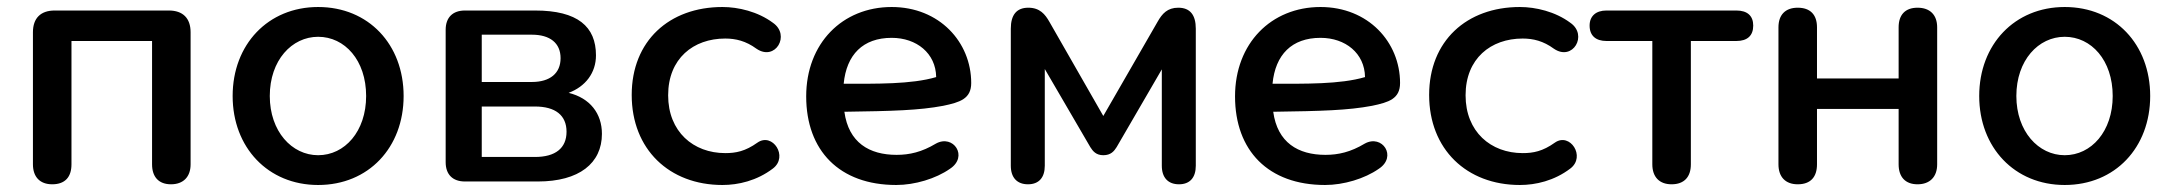

<svg xmlns="http://www.w3.org/2000/svg" viewBox="-20 -518 6203 548"><path d="M129 8C166 8 184 -13 184 -49V-401H414V-49C414 -13 433 8 468 8C503 8 524 -13 524 -49V-426C524 -466 502 -488 462 -488H136C96 -488 74 -466 74 -426V-49C74 -13 94 8 129 8Z M888 10C1032 10 1132 -97 1132 -244C1132 -391 1032 -498 888 -498C745 -498 644 -391 644 -244C644 -97 745 10 888 10ZM888 -75C813 -75 750 -143 750 -244C750 -346 813 -413 888 -413C964 -413 1025 -346 1025 -244C1025 -143 964 -75 888 -75Z M1307 0H1515C1633 0 1698 -52 1698 -136C1698 -194 1664 -238 1603 -253C1651 -271 1681 -310 1681 -360C1681 -442 1629 -488 1507 -488H1307C1272 -488 1252 -468 1252 -433V-55C1252 -20 1272 0 1307 0ZM1507 -70H1355V-214H1507C1565 -214 1597 -189 1597 -142C1597 -95 1565 -70 1507 -70ZM1498 -284H1355V-419H1498C1550 -419 1580 -395 1580 -352C1580 -309 1550 -284 1498 -284Z M2042 10C2087 10 2140 -2 2186 -37C2231 -71 2185 -141 2142 -111C2107 -86 2080 -81 2050 -81C1959 -81 1887 -142 1887 -246C1887 -351 1959 -408 2050 -408C2080 -408 2109 -401 2139 -379C2193 -342 2237 -418 2186 -453C2143 -485 2087 -498 2042 -498C1890 -498 1783 -401 1783 -247C1783 -92 1890 10 2042 10Z M2538 10C2591 10 2651 -8 2691 -36C2745 -71 2701 -136 2651 -108C2611 -84 2576 -76 2539 -76C2461 -76 2402 -111 2390 -199C2528 -201 2603 -203 2672 -216C2720 -226 2752 -236 2752 -281C2752 -398 2661 -498 2525 -498C2384 -498 2281 -394 2281 -243C2281 -88 2376 10 2538 10ZM2388 -279C2396 -362 2443 -410 2525 -410C2596 -410 2651 -366 2652 -298C2581 -277 2480 -279 2388 -279Z M2914 8C2945 8 2962 -11 2962 -45V-321L3092 -98C3099 -87 3108 -75 3129 -75C3151 -75 3160 -87 3167 -98L3296 -320V-45C3296 -11 3314 8 3345 8C3376 8 3393 -11 3393 -45V-436C3393 -475 3377 -496 3343 -496C3312 -496 3297 -479 3284 -456L3129 -187L2975 -456C2963 -477 2948 -496 2915 -496C2881 -496 2865 -475 2865 -436V-45C2865 -11 2883 8 2914 8Z M3762 10C3815 10 3875 -8 3915 -36C3969 -71 3925 -136 3875 -108C3835 -84 3800 -76 3763 -76C3685 -76 3626 -111 3614 -199C3752 -201 3827 -203 3896 -216C3944 -226 3976 -236 3976 -281C3976 -398 3885 -498 3749 -498C3608 -498 3505 -394 3505 -243C3505 -88 3600 10 3762 10ZM3612 -279C3620 -362 3667 -410 3749 -410C3820 -410 3875 -366 3876 -298C3805 -277 3704 -279 3612 -279Z M4318 10C4363 10 4416 -2 4462 -37C4507 -71 4461 -141 4418 -111C4383 -86 4356 -81 4326 -81C4235 -81 4163 -142 4163 -246C4163 -351 4235 -408 4326 -408C4356 -408 4385 -401 4415 -379C4469 -342 4513 -418 4462 -453C4419 -485 4363 -498 4318 -498C4166 -498 4059 -401 4059 -247C4059 -92 4166 10 4318 10Z M4751 8C4787 8 4806 -13 4806 -49V-401H4936C4967 -401 4984 -416 4984 -445C4984 -473 4967 -488 4936 -488H4565C4535 -488 4517 -472 4517 -445C4517 -416 4535 -401 4565 -401H4696V-49C4696 -13 4716 8 4751 8Z M5111 8C5148 8 5166 -13 5166 -49V-207H5399V-49C5399 -13 5418 8 5453 8C5488 8 5509 -13 5509 -49V-440C5509 -476 5488 -496 5453 -496C5418 -496 5399 -476 5399 -440V-294H5166V-440C5166 -476 5147 -496 5111 -496C5076 -496 5056 -476 5056 -440V-49C5056 -13 5076 8 5111 8Z M5873 10C6017 10 6117 -97 6117 -244C6117 -391 6017 -498 5873 -498C5730 -498 5629 -391 5629 -244C5629 -97 5730 10 5873 10ZM5873 -75C5798 -75 5735 -143 5735 -244C5735 -346 5798 -413 5873 -413C5949 -413 6010 -346 6010 -244C6010 -143 5949 -75 5873 -75Z"/></svg>

Font: SN Pro Medium
Style: Regular
Weight: 500
Designer: Tobias Whetton
Foundry: Supernotes
Version: Version 1.003;Glyphs 3.3 (3324)